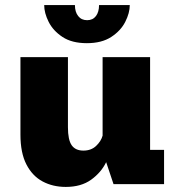

<svg xmlns="http://www.w3.org/2000/svg" viewBox="-20 -725 690 756"><path d="M239 11Q188 11 147.8 -10.5Q107.5 -32 84 -77.5Q60.5 -123 60.5 -195V-500H247.5V-224Q247.5 -174.5 262.2 -153.2Q277 -132 308.5 -132Q339 -132 358.5 -150.5Q378 -169 384 -191V-500H571V-135H626V0H427L398 -86.5Q378.5 -46 339 -17.5Q299.5 11 239 11ZM322 -555Q263 -555 226 -579.5Q189 -604 171.5 -639Q154 -674 154 -705H275Q275 -678 287.8 -661.8Q300.5 -645.5 323 -645.5Q345.5 -645.5 357.8 -661.8Q370 -678 370 -705H491Q491 -674 473.2 -639Q455.5 -604 418 -579.5Q380.5 -555 322 -555Z"/></svg>

Font: Trispace ExtraBold
Style: Regular
Weight: 800
Designer: Tyler Finck
Foundry: Etcetera Type Company
Version: Version 1.210; ttfautohint (v1.8.3)